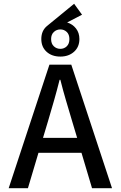

<svg xmlns="http://www.w3.org/2000/svg" viewBox="-20 -998 640 1018"><path d="M235 -357 208 -267H389L362 -357Q346 -411 330 -465Q314 -519 300 -575H296Q282 -519 266.5 -465Q251 -411 235 -357ZM26 0 242 -655H358L574 0H468L412 -188H184L128 0ZM300 -698Q255 -698 227 -723.5Q199 -749 199 -791Q199 -835 229 -860L373 -978L415 -920L336 -879Q365 -870 383 -847Q401 -824 401 -791Q401 -749 372.5 -723.5Q344 -698 300 -698ZM300 -739Q320 -739 334 -752.5Q348 -766 348 -791Q348 -815 334 -828.5Q320 -842 300 -842Q280 -842 265.5 -828.5Q251 -815 251 -791Q251 -766 265.5 -752.5Q280 -739 300 -739Z"/></svg>

Font: SauceCodePro Nerd Font Mono
Style: Regular
Weight: 500
Monospace: yes
Designer: Paul D. Hunt, Teo Tuominen
Foundry: Adobe Systems Incorporated
Version: Version 2.030;PS 1.000;hotconv 16.6.51;makeotf.lib2.5.65220;